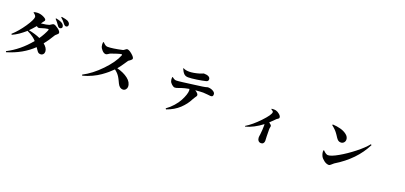

<svg xmlns="http://www.w3.org/2000/svg" viewBox="37 -2148 7427 3517"><g transform="rotate(20 3750.0 -390.0)"><path d="M347.7 -433.6Q479.5 -408.2 575.2 -364.3Q643.6 -463.9 679.7 -553.7Q688.5 -575.2 667 -575.2Q651.4 -575.2 611.8 -565.4Q572.3 -555.7 551.8 -547.9Q513.7 -534.2 495.1 -534.2Q481.4 -534.2 457 -553.7Q398.4 -483.4 347.7 -433.6ZM317.4 -763.7 318.4 -775.4Q351.6 -787.1 392.6 -787.1Q451.2 -787.1 507.3 -759.8Q563.5 -732.4 563.5 -709Q563.5 -698.2 560.1 -692.4Q556.6 -686.5 547.9 -676.8Q539.1 -667 533.2 -657.2Q526.4 -646.5 510.7 -625Q626 -637.7 667 -653.3Q674.8 -656.2 699.7 -673.8Q724.6 -691.4 739.3 -691.4Q767.6 -691.4 825.2 -649.4Q882.8 -607.4 882.8 -574.2Q882.8 -557.6 856 -536.1Q829.1 -514.6 824.2 -505.9Q758.8 -394.5 682.6 -298.8Q759.8 -238.3 763.7 -168.9Q764.6 -135.7 745.6 -114.3Q726.6 -92.8 696.3 -91.8Q687.5 -91.8 679.7 -93.3Q671.9 -94.7 665.5 -96.2Q659.2 -97.7 652.3 -103.5Q645.5 -109.4 641.1 -113.3Q636.7 -117.2 628.9 -127.9Q621.1 -138.7 617.2 -144.5Q613.3 -150.4 602.5 -166Q591.8 -181.6 585.9 -190.4Q389.6 0 90.8 88.9L82 71.3Q325.2 -52.7 513.7 -283.2Q486.3 -314.5 452.1 -340.3Q418 -366.2 394.5 -378.9Q371.1 -391.6 326.2 -414.1Q203.1 -300.8 79.1 -246.1L68.4 -261.7Q179.7 -362.3 274.9 -503.4Q370.1 -644.5 370.1 -698.2Q370.1 -712.9 355.5 -731.4Q340.8 -750 317.4 -763.7ZM734.4 -796.9 742.2 -807.6Q840.8 -789.1 876 -757.8Q903.3 -735.4 906.2 -702.1Q908.2 -685.5 896.5 -674.8Q884.8 -664.1 866.2 -662.1Q840.8 -660.2 819.3 -691.4Q772.5 -759.8 734.4 -796.9ZM821.3 -857.4 829.1 -869.1Q918.9 -854.5 945.3 -841.8Q953.1 -837.9 960.9 -833Q998 -809.6 999 -773.4Q1000 -754.9 989.3 -743.2Q978.5 -731.4 960.9 -730.5Q934.6 -729.5 908.2 -764.6Q870.1 -816.4 821.3 -857.4Z M1698.2 -690.4 1711.9 -696.3Q1759.8 -639.6 1803.7 -639.6Q1900.4 -639.6 2088.9 -681.6Q2101.6 -684.6 2124.5 -703.6Q2147.5 -722.7 2160.2 -722.7Q2196.3 -722.7 2254.9 -673.3Q2313.5 -624 2313.5 -594.7Q2313.5 -575.2 2280.8 -552.2Q2248 -529.3 2247.1 -528.3Q2245.1 -526.4 2193.4 -449.2Q2141.6 -372.1 2106.4 -332Q2237.3 -298.8 2322.8 -232.9Q2408.2 -167 2408.2 -79.1Q2408.2 -49.8 2386.7 -24.9Q2365.2 0 2331.1 0Q2269.5 0 2230.5 -78.1Q2227.5 -84 2217.3 -106Q2207 -127.9 2203.1 -135.7Q2199.2 -143.6 2189 -163.1Q2178.7 -182.6 2172.4 -192.4Q2166 -202.1 2154.3 -218.8Q2142.6 -235.4 2131.3 -246.6Q2120.1 -257.8 2105 -272Q2089.8 -286.1 2073.2 -297.9Q2029.3 -253.9 1987.8 -218.3Q1946.3 -182.6 1880.4 -135.7Q1814.5 -88.9 1729.5 -49.3Q1644.5 -9.8 1549.8 15.6L1540 -2Q1714.8 -91.8 1879.4 -263.2Q2043.9 -434.6 2101.6 -580.1Q2109.4 -600.6 2090.8 -600.6Q2074.2 -600.6 2007.3 -579.6Q1940.4 -558.6 1897.5 -542Q1883.8 -537.1 1859.4 -519.5Q1835 -502 1817.4 -502Q1781.2 -502 1746.6 -538.6Q1711.9 -575.2 1702.1 -611.3Q1693.4 -644.5 1698.2 -690.4Z M3241.2 -741.2 3249 -748Q3291 -723.6 3364.3 -723.6Q3442.4 -723.6 3560.5 -757.8Q3579.1 -763.7 3595.2 -770.5Q3611.3 -777.3 3619.1 -780.8Q3627 -784.2 3631.8 -784.2Q3691.4 -784.2 3724.1 -766.1Q3756.8 -748 3756.8 -712.9Q3756.8 -676.8 3715.8 -667Q3652.3 -650.4 3546.4 -634.8Q3440.4 -619.1 3380.9 -619.1Q3331.1 -619.1 3300.8 -647.5Q3270.5 -675.8 3241.2 -741.2ZM3107.4 -523.4 3117.2 -527.3Q3135.7 -512.7 3144.5 -506.8Q3153.3 -501 3167 -495.6Q3180.7 -490.2 3197.3 -490.2Q3227.5 -490.2 3320.8 -502Q3414.1 -513.7 3536.1 -530.3Q3658.2 -546.9 3688.5 -550.8Q3717.8 -554.7 3740.2 -560.1Q3762.7 -565.4 3772.9 -568.8Q3783.2 -572.3 3785.2 -572.3Q3842.8 -572.3 3887.2 -546.9Q3931.6 -521.5 3931.6 -487.3Q3931.6 -458 3919.9 -448.2Q3908.2 -438.5 3882.8 -438.5Q3875 -438.5 3824.7 -444.8Q3774.4 -451.2 3739.3 -451.2Q3686.5 -451.2 3585.9 -442.4Q3652.3 -400.4 3652.3 -369.1Q3652.3 -356.4 3645 -344.7Q3637.7 -333 3622.6 -312Q3607.4 -291 3595.7 -267.6Q3544.9 -164.1 3448.2 -72.8Q3351.6 18.6 3202.1 71.3L3190.4 54.7Q3263.7 2.9 3322.8 -64.5Q3381.8 -131.8 3415 -194.3Q3448.2 -256.8 3465.8 -310.1Q3483.4 -363.3 3483.4 -399.4Q3483.4 -409.2 3477.5 -428.7Q3386.7 -412.1 3326.2 -391.6Q3317.4 -388.7 3292 -378.9Q3266.6 -369.1 3249 -364.3Q3231.4 -359.4 3216.8 -359.4Q3188.5 -359.4 3155.3 -389.2Q3122.1 -418.9 3113.3 -448.2Q3102.5 -478.5 3107.4 -523.4Z M5014.6 -591.8 5016.6 -602.5Q5069.3 -608.4 5100.6 -600.6Q5139.6 -589.8 5174.3 -559.1Q5209 -528.3 5209 -502.9Q5209 -489.3 5203.6 -482.4Q5198.2 -475.6 5185.1 -467.8Q5171.9 -460 5165 -454.1Q5088.9 -377.9 5060.5 -351.6Q5111.3 -317.4 5111.3 -296.9Q5111.3 -290 5107.4 -272Q5103.5 -253.9 5102.5 -240.2Q5100.6 -183.6 5104.5 -96.7Q5108.4 -9.8 5108.4 -8.8Q5108.4 18.6 5092.3 38.1Q5076.2 57.6 5048.8 57.6Q5011.7 57.6 4992.7 32.2Q4973.6 6.8 4973.6 -33.2Q4973.6 -42 4977.1 -63Q4980.5 -84 4981.4 -91.8Q4992.2 -178.7 4992.2 -269.5Q4992.2 -279.3 4990.2 -293Q4830.1 -169.9 4672.9 -127.9L4666 -139.6Q4788.1 -212.9 4922.9 -355Q5057.6 -497.1 5057.6 -549.8Q5057.6 -569.3 5014.6 -591.8Z M6161.1 -701.2 6168.9 -714.8Q6250 -710.9 6321.3 -691.9Q6392.6 -672.9 6444.8 -632.3Q6497.1 -591.8 6497.1 -536.1Q6497.1 -502.9 6474.1 -478.5Q6451.2 -454.1 6416 -454.1Q6386.7 -454.1 6366.7 -468.3Q6346.7 -482.4 6326.2 -512.7Q6321.3 -520.5 6308.1 -540.5Q6294.9 -560.5 6290 -567.4Q6285.2 -574.2 6273.4 -590.3Q6261.7 -606.4 6252.9 -616.2Q6244.1 -626 6230 -640.6Q6215.8 -655.3 6198.7 -669.9Q6181.6 -684.6 6161.1 -701.2ZM6276.4 -155.3Q6335.9 -155.3 6469.7 -231.4Q6603.5 -307.6 6741.2 -416.5Q6878.9 -525.4 6948.2 -613.3L6963.9 -601.6Q6799.8 -272.5 6435.5 -52.7Q6422.9 -44.9 6396 -18.6Q6369.1 7.8 6350.6 7.8Q6303.7 7.8 6255.9 -28.3Q6208 -64.5 6189.5 -101.6Q6165 -153.3 6167 -207L6179.7 -214.8L6188.5 -206.1Q6197.3 -197.3 6200.7 -194.3Q6204.1 -191.4 6213.4 -183.6Q6222.7 -175.8 6228.5 -172.4Q6234.4 -168.9 6243.2 -164.1Q6252 -159.2 6260.3 -157.2Q6268.6 -155.3 6276.4 -155.3Z"/></g></svg>

Font: Bpmf Zihi Serif Heavy
Style: Heavy
Weight: 900
Foundry: But Ko
Version: Version 1.320